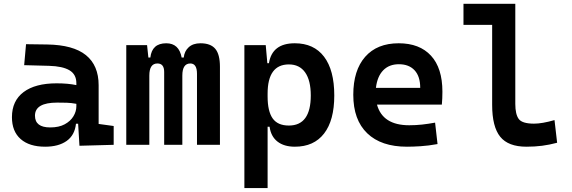

<svg xmlns="http://www.w3.org/2000/svg" viewBox="-20 -752 2970 997"><path d="M392.6 4.9 385.7 -109.4H374.5Q368.2 -49.8 325.9 -20Q283.7 9.8 214.4 9.8Q132.3 9.8 87.2 -30Q42 -69.8 42 -143.6Q42 -228.5 102.5 -273.9Q163.1 -319.3 273.9 -319.3Q333 -319.3 376.5 -310.1V-320.3Q376.5 -365.7 340.8 -387Q305.2 -408.2 234.4 -410.2L105.5 -413.6L115.2 -522.5L224.6 -521Q360.4 -519 426.3 -465.6Q492.2 -412.1 492.2 -309.6V-108.4L570.3 -97.7V0ZM376.5 -212.9Q350.1 -217.8 326.4 -218.5Q302.7 -219.2 276.9 -219.2Q161.6 -219.2 161.6 -151.4Q161.6 -90.3 240.7 -90.3Q286.1 -90.3 316.2 -106.7Q346.2 -123 361.3 -148.2Q376.5 -173.3 376.5 -200.2Z M1002.9 0V-368.7Q1002.9 -422.4 968.3 -422.4Q926.8 -422.4 926.8 -359.4V0H832.5V-378.4Q832.5 -422.4 797.4 -422.4Q755.4 -422.4 755.4 -359.4V0H635.7V-517.6H743.7L750.5 -453.1H760.7Q769 -527.3 843.3 -527.3Q909.7 -527.3 923.3 -453.1H934.1Q937.5 -486.3 960 -506.8Q982.4 -527.3 1021 -527.3Q1073.7 -527.3 1097.9 -498.5Q1122.1 -469.7 1122.1 -405.3V0Z M1249 224.6V-517.6H1359.9L1368.2 -423.8H1376.5Q1393.1 -527.3 1510.7 -527.3Q1609.9 -527.3 1662.8 -457.5Q1715.8 -387.7 1715.8 -256.3Q1715.8 -127 1662.8 -58.6Q1609.9 9.8 1511.2 9.8Q1455.1 9.8 1420.9 -16.8Q1386.7 -43.5 1379.9 -93.8H1369.6V224.6ZM1369.6 -251.5Q1369.6 -174.3 1395.8 -137.2Q1421.9 -100.1 1480 -100.1Q1593.8 -100.1 1593.8 -256.3Q1593.8 -334.5 1564.5 -376Q1535.2 -417.5 1480 -417.5Q1369.6 -417.5 1369.6 -265.6Z M2093.3 9.8Q1959.5 9.8 1887 -59.8Q1814.5 -129.4 1814.5 -259.8Q1814.5 -386.7 1876.2 -457Q1938 -527.3 2050.3 -527.3Q2158.7 -527.3 2218 -462.9Q2277.3 -398.4 2277.3 -275.9Q2277.3 -240.7 2274.4 -209H1937.5Q1966.8 -101.6 2105 -101.6Q2139.2 -101.6 2172.1 -105.2Q2205.1 -108.9 2239.3 -115.2L2252 -3.9Q2203.6 4.9 2163.8 7.3Q2124 9.8 2093.3 9.8ZM1932.1 -295.9H2162.1Q2162.1 -355.5 2132.8 -387Q2103.5 -418.5 2051.3 -418.5Q2000.5 -418.5 1969.7 -386.7Q1939 -355 1932.1 -295.9Z M2713.9 9.8Q2619.1 9.8 2577.4 -42Q2535.6 -93.8 2535.6 -207.5V-623H2386.7V-732.4H2655.8V-212.4Q2655.8 -158.7 2673.6 -134.3Q2691.4 -109.9 2752.9 -109.9Q2794.9 -109.9 2859.4 -128.4L2873 -10.7Q2832.5 0 2794.9 4.9Q2757.3 9.8 2713.9 9.8Z"/></svg>

Font: Cascadia Mono NF SemiBold
Style: Regular
Weight: 600
Monospace: yes
Designer: Aaron Bell
Foundry: Saja Typeworks
Version: Version 2404.023; ttfautohint (v1.8.4)